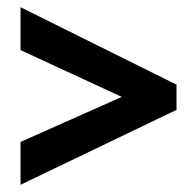

<svg xmlns="http://www.w3.org/2000/svg" viewBox="-20 -626 545 533"><path d="M37 -232V-113L470 -321V-391L37 -606V-487L318 -357Z"/></svg>

Font: Noto Sans Lao Looped Condensed
Style: Bold
Weight: 700
Width: 3
Designer: Mark Frömberg, Ben Mitchell
Foundry: The Fontpad Ltd
Version: Version 1.002